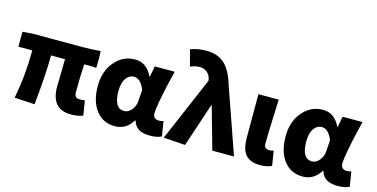

<svg xmlns="http://www.w3.org/2000/svg" viewBox="-79 -1221 3229 1643"><g transform="rotate(15 1535.5 -399.5)"><path d="M602 14Q427 14 427 -187Q427 -201 429 -270Q431 -378 432 -430H308Q308 -266 280 10L101 0Q142 -215 142 -430H19V-562L105 -569H406H557Q621 -569 708 -576Q711 -571 711 -500Q711 -429 708 -427Q689 -430 655 -430H602Q595 -333 595 -180Q595 -152 608 -140Q619 -130 646 -130Q655 -130 683 -133Q686 -134 687 -134L708 -4Q664 14 602 14Z M991 14Q886 14 824 -65.5Q762 -145 762 -281.5Q762 -418 839 -503Q910 -583 1014 -583Q1116 -583 1168 -474H1172L1190 -569H1278H1366Q1361 -548 1350 -503Q1291 -251 1291 -181Q1291 -130 1346 -130Q1365 -130 1383 -137L1404 -6Q1366 14 1302 14Q1240 14 1204 -7Q1167 -28 1151 -78H1146Q1090 14 991 14ZM1034 -132Q1070 -132 1099 -166Q1128 -200 1131 -248L1138 -345Q1103 -438 1041 -438Q1001 -438 975 -402Q944 -363 944 -285Q944 -132 1034 -132Z M1614 13 1422 0 1544 -285 1666 -570 1663 -585Q1655 -622 1626 -644Q1599 -664 1564 -664Q1524 -664 1481 -645L1443 -789Q1505 -813 1585 -813Q1685 -813 1745.5 -757Q1806 -701 1843 -575L2044 0H1852L1747 -372H1742Z M2277 14Q2184 14 2143 -41Q2108 -88 2108 -185V-377V-569H2288Q2287 -539 2284 -473Q2275 -248 2275 -178Q2275 -151 2286.5 -140.5Q2298 -130 2324 -130Q2344 -130 2359 -137L2380 -6Q2335 14 2277 14Z M2655 14Q2550 14 2488 -65.5Q2426 -145 2426 -281.5Q2426 -418 2503 -503Q2574 -583 2678 -583Q2780 -583 2832 -474H2836L2854 -569H2942H3030Q3025 -548 3014 -503Q2955 -251 2955 -181Q2955 -130 3010 -130Q3029 -130 3047 -137L3068 -6Q3030 14 2966 14Q2904 14 2868 -7Q2831 -28 2815 -78H2810Q2754 14 2655 14ZM2698 -132Q2734 -132 2763 -166Q2792 -200 2795 -248L2802 -345Q2767 -438 2705 -438Q2665 -438 2639 -402Q2608 -363 2608 -285Q2608 -132 2698 -132Z"/></g></svg>

Font: GenSekiGothic TW H
Style: Regular
Weight: 900
Version: Version 1.501;PS 1;hotconv 16.6.51;makeotf.lib2.5.65220